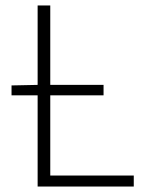

<svg xmlns="http://www.w3.org/2000/svg" viewBox="-20 -679 523 699"><path d="M22 -332V-368L119 -370H357V-332ZM117 0V-659H163V-40H467V0Z"/></svg>

Font: Source Sans 3 ExtraLight Light
Style: Regular
Weight: 300
Version: Version 3.052;hotconv 1.1.0;makeotfexe 2.6.0